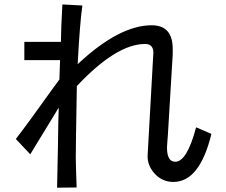

<svg xmlns="http://www.w3.org/2000/svg" viewBox="-20 -828 1040 882"><path d="M336.9 -533.2 338.9 -535.2Q528.3 -711.9 676.8 -711.9Q773.4 -711.9 773.4 -603.5Q773.4 -585.9 773.4 -578.1L751 -205.1Q751 -202.1 749 -180.7Q747.1 -161.1 747.1 -150.4Q747.1 -85 785.2 -85Q838.9 -85 880.9 -243.2L951.2 -212.9Q897.5 7.8 776.4 7.8Q726.6 7.8 691.4 -29.3Q655.3 -68.4 658.2 -117.2L659.2 -132.8L682.6 -551.8Q684.6 -580.1 684.6 -585Q684.6 -626 646.5 -626Q514.6 -626 333 -432.6Q332 -395.5 329.1 -200.2L328.1 -104.5Q328.1 -76.2 332 33.2L242.2 34.2Q243.2 -7.8 246.1 -152.3L248 -274.4L249 -304.7L250 -334Q229.5 -300.8 173.8 -209L133.8 -143.6L119.1 -119.1L52.7 -189.5Q109.4 -262.7 217.8 -415Q241.2 -447.3 252.9 -462.9Q252.9 -471.7 255.9 -551.8H91.8V-635.7H259.8Q261.7 -692.4 261.7 -709Q264.6 -776.4 266.6 -807.6L358.4 -802.7Q346.7 -720.7 336.9 -536.1Z"/></svg>

Font: MotoyaLCedar
Style: W3 mono
Weight: 400
Version: Version 1.01